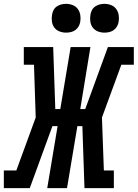

<svg xmlns="http://www.w3.org/2000/svg" viewBox="-54 -980 717 1000"><path d="M-34 0V-92H31L132 -368L123 -643H70V-735H223L234 -412H260L314 -735H417L364 -412H390L508 -735H643V-643H578L477 -368L487 -92H539V0H386L375 -323H349L295 0H192L246 -323H219L101 0ZM490 -810Q472 -810 455.5 -816.5Q439 -823 429 -836.5Q419 -850 416.5 -867.5Q414 -885 417 -903Q419 -916 425 -927.5Q431 -939 442 -946.5Q453 -954 465.5 -957Q478 -960 490 -960Q508 -960 524.5 -953.5Q541 -947 551 -933.5Q561 -920 564 -902.5Q567 -885 564 -867Q562 -854 555.5 -842.5Q549 -831 538.5 -823.5Q528 -816 515.5 -813Q503 -810 490 -810ZM290 -810Q272 -810 255.5 -816.5Q239 -823 229 -836.5Q219 -850 216.5 -867.5Q214 -885 217 -903Q219 -916 225 -927.5Q231 -939 242 -946.5Q253 -954 265.5 -957Q278 -960 290 -960Q308 -960 324.5 -953.5Q341 -947 351 -933.5Q361 -920 364 -902.5Q367 -885 364 -867Q362 -854 355.5 -842.5Q349 -831 338.5 -823.5Q328 -816 315.5 -813Q303 -810 290 -810Z"/></svg>

Font: Iosevka Slab SmBdExObl
Style: Regular
Weight: 600
Width: 7
Italic angle: -9°
Monospace: yes
Designer: Belleve Invis
Foundry: Belleve Invis
Version: Version 11.1.0; ttfautohint (v1.8.3)